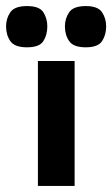

<svg xmlns="http://www.w3.org/2000/svg" viewBox="-78 -613 370 633"><path d="M47 0V-412H168V0ZM11 -457Q-30 -457 -44 -477.5Q-58 -498 -58 -526Q-58 -552 -44 -572.5Q-30 -593 11 -593Q52 -593 65 -572.5Q78 -552 78 -526Q78 -498 65 -477.5Q52 -457 11 -457ZM205 -457Q164 -457 150 -477.5Q136 -498 136 -526Q136 -552 150 -572.5Q164 -593 205 -593Q245 -593 258.5 -572.5Q272 -552 272 -526Q272 -498 258.5 -477.5Q245 -457 205 -457Z"/></svg>

Font: Darker Grotesque ExtraBold
Style: Regular
Weight: 800
Designer: Gabriel Lam
Foundry: TypeRant
Version: Version 1.000;gftools[0.9.28]